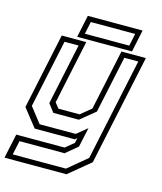

<svg xmlns="http://www.w3.org/2000/svg" viewBox="-148 -777 901 1070"><g transform="rotate(15 302.5 -242.0)"><path d="M101 0 20 -103 112.5 -540H254L176 -172L200 -141.5H322.5L383 -191.5L457 -540H598L462.5 97L338 200H-19.5L10.5 59H289.5L338.5 18.5L344.5 -10L332.5 0ZM20 170.5H327L437 79L562 -510.5H481.5L411.5 -181.5L326 -111.5H179L143 -158L217.5 -510.5H136.5L53 -118L121.5 -30.5H329.5L390 -80L365.5 33L297.5 89.5H37.5ZM197.5 -555.5 224.5 -683.5H540.5L513.5 -555.5ZM234.5 -583H490.5L505.5 -654.5H249.5Z"/></g></svg>

Font: Tourney Thin Light
Style: Italic
Weight: 300
Italic angle: -12°
Version: Version 1.015